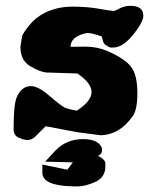

<svg xmlns="http://www.w3.org/2000/svg" viewBox="-20 -457 552 675"><path d="M324.2 90.8Q350.6 103.5 350.6 118.7Q350.6 118.7 350.6 119.1L350.1 136.2Q346.2 169.4 312.3 183.8Q278.3 198.2 254.9 198.2H236.3Q128.9 195.8 128.9 150.4V121.6L216.8 139.6L236.3 113.8Q187.5 112.8 138.7 111.3L175.8 71.3Q214.4 32.2 270.5 32.2H272.9H273.4Q320.3 32.2 335.9 58.1Q338.9 63 338.9 68.4V69.8Q338.9 85 324.2 90.8ZM439 -436.5Q483.9 -436.5 483.9 -401.4Q483.9 -385.3 464.8 -357.4Q418.9 -290 378.9 -290H367.7Q345.2 -298.8 342.3 -311.8Q339.4 -324.7 337.9 -328.6Q305.7 -340.3 287.1 -341.3Q228.5 -330.1 228 -292.5H231.9Q240.7 -293 281.5 -293Q322.3 -293 359.4 -276.9Q419.9 -250 441.4 -221.4Q462.9 -192.9 462.9 -129.4Q462.9 -65.9 443.4 -44.4Q398.9 16.6 334.5 18.6L252 7.8L140.6 -13.2L101.1 25.9Q88.9 35.2 76.9 35.2Q64.9 35.2 46.4 27.3Q27.8 19.5 27.8 -2.4Q27.8 -87.4 38.1 -113.3Q54.2 -153.8 89.4 -154.3Q114.7 -154.3 157 -117.4Q199.2 -80.6 213.6 -76.2Q228 -71.8 250 -67.9Q301.8 -101.6 301.8 -132.8Q301.8 -132.8 301.8 -133.3Q301.8 -165 252 -198.7L144.5 -202.1H142.6Q120.6 -204.1 86.2 -224.4Q51.8 -244.6 51.8 -292.5V-293.5L57.6 -329.6Q62 -342.3 83.7 -369.1Q105.5 -396 138.7 -412.6Q182.1 -433.6 234.6 -433.6Q287.1 -433.6 329.1 -426Q371.1 -418.5 379.9 -418.5H380.9Q386.2 -419.4 402.1 -428Q418 -436.5 439 -436.5Z"/></svg>

Font: Drukaatie burti
Style: Heavy
Weight: 800
Version: Version 0.14